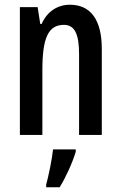

<svg xmlns="http://www.w3.org/2000/svg" viewBox="-20 -570 511 811"><path d="M275 -550C224 -550 179 -522 156 -469H150L139 -540H64V0H159V-275C159 -410 184 -465 250 -465C297 -465 314 -423 314 -341V0H410V-363C410 -488 362 -550 275 -550ZM300 71V61H204C200 102 185 174 175 210V221H232C258 179 285 120 300 71Z"/></svg>

Font: Noto Sans Gurmukhi UI ExtraCondensed Medium
Style: Regular
Weight: 500
Width: 2
Designer: Jelle Bosma - Monotype Design Team
Foundry: Monotype Imaging Inc.
Version: Version 2.004